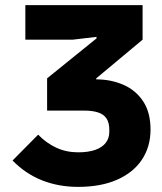

<svg xmlns="http://www.w3.org/2000/svg" viewBox="-20 -718 633 750"><path d="M285 12Q209 12 144.5 -13.5Q80 -39 29 -91L129 -192Q161 -159 200 -141Q239 -123 285 -123Q325 -123 352 -132.5Q379 -142 393 -160Q407 -178 407 -203V-211Q407 -238 396.5 -254.5Q386 -271 364 -278.5Q342 -286 308 -286H164V-412L357 -568V-574L264 -563H79V-698H537V-563L356 -412V-363L324 -408H355Q413 -408 461.5 -387Q510 -366 539 -322.5Q568 -279 568 -212Q568 -145 534.5 -94.5Q501 -44 437.5 -16Q374 12 285 12Z"/></svg>

Font: IBM Plex Sans Var
Style: Regular
Weight: 400
Designer: Mike Abbink, Paul van der Laan, Pieter van Rosmalen
Foundry: Bold Monday
Version: Version 3.000